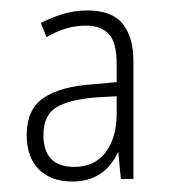

<svg xmlns="http://www.w3.org/2000/svg" viewBox="-20 -742 328 367"><path d="M147 -722Q194 -722 214.5 -696.5Q235 -671 235 -625V-400H211L206 -452Q180 -395 118 -395Q78 -395 54.5 -418Q31 -441 31 -484Q31 -533 63.5 -555Q96 -577 159 -581L203 -585V-620Q203 -660 188.5 -676.5Q174 -693 144 -693Q123 -693 104.5 -687Q86 -681 69 -671L58 -698Q77 -708 99.5 -715Q122 -722 147 -722ZM166 -556Q113 -552 88 -537Q63 -522 63 -484Q63 -423 122 -423Q161 -423 182 -451Q203 -479 203 -525V-558Z"/></svg>

Font: Noto Sans Lao Looped Condensed ExtraLight
Style: Regular
Weight: 200
Width: 3
Designer: Mark Frömberg, Ben Mitchell
Foundry: The Fontpad Ltd
Version: Version 1.002; ttfautohint (v1.8.4.7-5d5b)